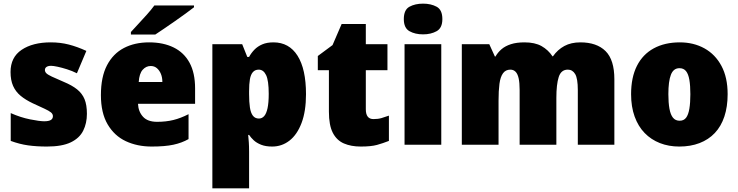

<svg xmlns="http://www.w3.org/2000/svg" viewBox="-20 -796 4061 1056"><path d="M458 -170Q458 -118 437.5 -77Q417 -36 369 -13Q321 10 238 10Q181 10 134.5 3.5Q88 -3 39 -21V-174Q93 -150 145.5 -139.5Q198 -129 223 -129Q248 -129 259.5 -136Q271 -143 271 -157Q271 -169 260 -178Q249 -187 225 -198Q201 -209 160 -228Q120 -247 93 -269.5Q66 -292 52 -323.5Q38 -355 38 -400Q38 -481 99 -522Q160 -563 259 -563Q312 -563 358.5 -551Q405 -539 455 -516L403 -393Q377 -406 348.5 -415Q320 -424 296.5 -429Q273 -434 261 -434Q245 -434 236 -428Q227 -422 227 -411Q227 -401 235 -393Q243 -385 265.5 -374.5Q288 -364 330 -346Q376 -327 404 -304.5Q432 -282 445 -250.5Q458 -219 458 -170Z M800 -563Q878 -563 935 -535Q992 -507 1022.5 -451Q1053 -395 1053 -310V-225H739Q741 -182 766.5 -154Q792 -126 844 -126Q893 -126 933.5 -136Q974 -146 1017 -168V-31Q980 -10 933.5 0Q887 10 814 10Q735 10 672 -19.5Q609 -49 572 -112Q535 -175 535 -273Q535 -373 568.5 -437Q602 -501 661.5 -532Q721 -563 800 -563ZM809 -433Q783 -433 764.5 -412Q746 -391 743 -345H873Q873 -370 865 -389.5Q857 -409 843 -421Q829 -433 809 -433ZM1047 -756Q1029 -742 1001 -721.5Q973 -701 942 -679.5Q911 -658 882.5 -638.5Q854 -619 834 -606H700V-620Q717 -639 741 -664.5Q765 -690 789 -717Q813 -744 829 -766H1047Z M1484 -563Q1570 -563 1616.5 -489.5Q1663 -416 1663 -278Q1663 -184 1638.5 -119.5Q1614 -55 1572 -22.5Q1530 10 1477 10Q1441 10 1416 0Q1391 -10 1375.5 -24.5Q1360 -39 1350 -54H1345Q1347 -35 1348.5 -13Q1350 9 1350 38V240H1148V-553H1312L1340 -483H1350Q1362 -505 1379.5 -523Q1397 -541 1422.5 -552Q1448 -563 1484 -563ZM1403 -413Q1383 -413 1371 -399.5Q1359 -386 1354.5 -360Q1350 -334 1350 -294V-279Q1350 -235 1354.5 -205Q1359 -175 1371 -159.5Q1383 -144 1404 -144Q1421 -144 1433 -157.5Q1445 -171 1451.5 -201Q1458 -231 1458 -280Q1458 -353 1443.5 -383Q1429 -413 1403 -413Z M2034 -141Q2059 -141 2078 -146.5Q2097 -152 2119 -160V-21Q2086 -8 2053.5 1Q2021 10 1964 10Q1911 10 1871.5 -7Q1832 -24 1810.5 -65.5Q1789 -107 1789 -182V-410H1728V-488L1809 -548L1859 -664H1992V-553H2111V-410H1992V-195Q1992 -168 2002.5 -154.5Q2013 -141 2034 -141Z M2407 -553V0H2205V-553ZM2307 -776Q2350 -776 2381.5 -759Q2413 -742 2413 -691Q2413 -642 2381.5 -624.5Q2350 -607 2307 -607Q2263 -607 2232 -624.5Q2201 -642 2201 -691Q2201 -742 2232 -759Q2263 -776 2307 -776Z M3172 -563Q3262 -563 3310.5 -515Q3359 -467 3359 -360V0H3158V-301Q3158 -364 3143.5 -388.5Q3129 -413 3103 -413Q3066 -413 3053 -372.5Q3040 -332 3040 -258V0H2838V-301Q2838 -341 2832.5 -365.5Q2827 -390 2815.5 -401.5Q2804 -413 2787 -413Q2761 -413 2746.5 -393Q2732 -373 2727 -335Q2722 -297 2722 -242V0H2520V-553H2671L2702 -485H2705Q2718 -508 2738.5 -525.5Q2759 -543 2790 -553Q2821 -563 2865 -563Q2922 -563 2958.5 -542.5Q2995 -522 3019 -486H3021Q3047 -523 3084 -543Q3121 -563 3172 -563Z M3982 -278Q3982 -209 3964 -155Q3946 -101 3911.5 -64.5Q3877 -28 3827.5 -9Q3778 10 3716 10Q3658 10 3609.5 -9Q3561 -28 3525.5 -64.5Q3490 -101 3470.5 -155Q3451 -209 3451 -278Q3451 -370 3483 -433.5Q3515 -497 3575.5 -530Q3636 -563 3719 -563Q3795 -563 3854.5 -530Q3914 -497 3948 -433.5Q3982 -370 3982 -278ZM3656 -278Q3656 -231 3662 -198Q3668 -165 3681.5 -148.5Q3695 -132 3718 -132Q3741 -132 3753.5 -148.5Q3766 -165 3771.5 -198Q3777 -231 3777 -278Q3777 -325 3771.5 -357Q3766 -389 3753 -405Q3740 -421 3717 -421Q3684 -421 3670 -385Q3656 -349 3656 -278Z"/></svg>

Font: Noto Sans Display Black
Style: Regular
Weight: 900
Designer: Monotype Design Team
Foundry: Monotype Imaging Inc.
Version: Version 2.003